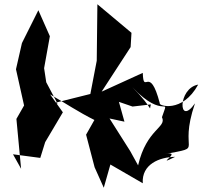

<svg xmlns="http://www.w3.org/2000/svg" viewBox="-20 -810 951 901"><path d="M197 -424 187 -490 214 -640 160 -762 83 -608 55 -485 93 -315 57 -252 79 -18 41 -86 169 -69 192 -143 275 -283 215 -367C285 -327 350 -283 423 -247L384 -178L424 -25L467 71L498 -38L650 50C644 -39 728 -73 802 -74C697 -22 845 -106 754 -87C947 -124 813 -86 895 -325C816 -212 813 -396 910 -413C835 -276 722 -315 730 -325C681 -513 654 -359 650 -468L457 -380L593 -589L597 -656L437 -790L434 -525L404 -369L232 -326L250 -324ZM538 -332 602 -310 688 -320C677 -285 707 -294 601 -401C752 -240 777 -369 740 -260C764 -211 668 -206 628 -34L591 -101L494 -254L564 -239Z"/></svg>

Font: Asimov Silicon
Style: Regular
Weight: 400
Designer: Google
Version: Version 2.000980; 2014